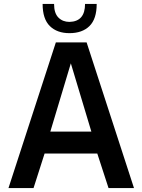

<svg xmlns="http://www.w3.org/2000/svg" viewBox="-20 -953 721 973"><path d="M263 -738H419L659 0H530L473 -175H206L150 0H23ZM443 -286 339 -632 235 -286ZM196 -933H254Q254 -886 276 -864Q298 -842 332 -842Q411 -844 411 -933H470Q470 -857 433.5 -821Q397 -785 332 -785Q269 -785 232.5 -821Q196 -857 196 -933Z"/></svg>

Font: Exo SemiBold
Style: Regular
Weight: 600
Designer: Natanael Gama
Foundry: Natanael Gama
Version: Version 1.500